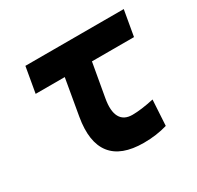

<svg xmlns="http://www.w3.org/2000/svg" viewBox="-120 -657 826 804"><g transform="rotate(-30 293.0 -254.5)"><path d="M359.9 9.8Q251 9.8 205.6 -48.3Q160.2 -106.4 179.7 -219.7L231.4 -517.6H363.3L313 -232.9Q302.7 -175.3 319.1 -145.5Q335.4 -115.7 377 -115.7Q418.9 -115.7 481.4 -129.4L474.1 -5.9Q421.4 9.8 359.9 9.8ZM69.3 -394.5 90.8 -517.6H566.4L544.9 -394.5Z"/></g></svg>

Font: Cascadia Mono NF
Style: Italic
Weight: 400
Italic angle: -10°
Monospace: yes
Designer: Aaron Bell
Foundry: Saja Typeworks
Version: Version 2404.023